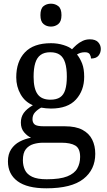

<svg xmlns="http://www.w3.org/2000/svg" viewBox="-20 -780 578 1040"><path d="M231 240Q127 240 75 201.5Q23 163 23 94Q23 55 40.5 28.5Q58 2 86.5 -13Q115 -28 148 -34Q128 -43 110.5 -63.5Q93 -84 93 -116Q93 -146 108.5 -168Q124 -190 158 -210Q115 -228 91.5 -269.5Q68 -311 68 -361Q68 -447 115 -496.5Q162 -546 256 -546Q292 -546 324 -536Q356 -526 370 -513Q380 -524 394 -536.5Q408 -549 426.5 -558Q445 -567 467 -567Q497 -567 511.5 -551.5Q526 -536 526 -515Q526 -494 513.5 -478.5Q501 -463 473 -463Q473 -474 466.5 -485.5Q460 -497 440 -497Q427 -497 417 -494Q407 -491 397 -485Q414 -464 425 -435.5Q436 -407 436 -364Q436 -290 391.5 -241Q347 -192 256 -192Q244 -192 228.5 -193.5Q213 -195 203 -197Q184 -187 170 -172Q156 -157 156 -134Q156 -116 167.5 -106Q179 -96 218 -96H331Q391 -96 427 -76.5Q463 -57 479.5 -23.5Q496 10 496 53Q496 139 431.5 189.5Q367 240 231 240ZM233 191Q305 191 344 175.5Q383 160 398.5 132.5Q414 105 414 70Q414 24 388 8.5Q362 -7 312 -7H214Q186 -7 161 0.5Q136 8 120 28Q104 48 104 88Q104 117 115 140.5Q126 164 154 177.5Q182 191 233 191ZM253 -240Q286 -240 305.5 -253Q325 -266 333.5 -294Q342 -322 342 -365Q342 -410 333 -439.5Q324 -469 304.5 -483Q285 -497 252 -497Q220 -497 200 -482.5Q180 -468 171 -438.5Q162 -409 162 -364Q162 -300 183.5 -270Q205 -240 253 -240ZM256 -636Q232 -636 215.5 -650Q199 -664 199 -698Q199 -733 215.5 -746.5Q232 -760 256 -760Q279 -760 296 -746.5Q313 -733 313 -698Q313 -664 296 -650Q279 -636 256 -636Z"/></svg>

Font: Noto Serif Myanmar
Style: Regular
Weight: 400
Designer: Ben Mitchell and the Monotype Design Team
Foundry: Monotype Imaging Inc.
Version: Version 2.106